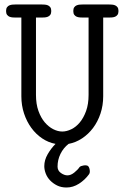

<svg xmlns="http://www.w3.org/2000/svg" viewBox="-20 -631 565 854"><path d="M507 -582Q507 -571 502.5 -565Q498 -559 491.5 -556.5Q485 -554 478 -553.5Q471 -553 466 -553H439V-203Q439 -162 427 -126Q415 -90 394 -62Q373 -34 345 -15.5Q317 3 285 9Q262 27 249 53.5Q236 80 236 110Q236 128 251 138.5Q266 149 280 149Q295 149 310.5 136.5Q326 124 334 112Q339 107 351.5 105Q364 103 371 107Q377 112 379 124.5Q381 137 376 144Q358 169 331.5 186Q305 203 276 203Q252 203 234 194Q216 185 203 171.5Q190 158 183.5 141Q177 124 177 108Q177 81 192 55Q207 29 227 9Q195 3 167.5 -15.5Q140 -34 119.5 -62Q99 -90 87 -126Q75 -162 75 -203V-553H48Q43 -553 36 -553.5Q29 -554 22.5 -556.5Q16 -559 11.5 -565Q7 -571 7 -582Q7 -593 11.5 -599Q16 -605 22.5 -607.5Q29 -610 36 -610.5Q43 -611 48 -611H167Q172 -611 179 -610.5Q186 -610 192.5 -607.5Q199 -605 203.5 -599Q208 -593 208 -582Q208 -571 203.5 -565Q199 -559 192.5 -556.5Q186 -554 179 -553.5Q172 -553 167 -553H140V-209Q140 -168 151 -137.5Q162 -107 179 -87Q196 -67 216.5 -56.5Q237 -46 257 -46Q276 -46 297 -56Q318 -66 335 -86.5Q352 -107 363 -137.5Q374 -168 374 -209V-553H347Q342 -553 335 -553.5Q328 -554 321.5 -556.5Q315 -559 310.5 -565Q306 -571 306 -582Q306 -593 310.5 -599Q315 -605 321.5 -607.5Q328 -610 335 -610.5Q342 -611 347 -611H466Q471 -611 478 -610.5Q485 -610 491.5 -607.5Q498 -605 502.5 -599Q507 -593 507 -582Z"/></svg>

Font: CMU Typewriter Custom
Style: Regular
Weight: 500
Monospace: yes
Version: Version 0.7.0